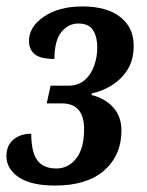

<svg xmlns="http://www.w3.org/2000/svg" viewBox="-27 -566 456 596"><path d="M144 10Q69 10 31 -16Q-7 -42 -7 -81Q-7 -115 15 -133Q37 -151 70 -151Q70 -95 88.5 -69Q107 -43 148 -43Q185 -43 209.5 -74Q234 -105 234 -165Q234 -245 165 -245H118L130 -300H184Q216 -300 236 -317.5Q256 -335 265.5 -362.5Q275 -390 275 -419Q275 -451 262 -472Q249 -493 216 -493Q185 -493 163.5 -466.5Q142 -440 142 -383Q99 -383 81 -397.5Q63 -412 63 -439Q63 -483 109.5 -514.5Q156 -546 229 -546Q304 -546 346 -513.5Q388 -481 388 -424Q388 -380 369 -350Q350 -320 320.5 -301.5Q291 -283 258 -276L257 -271Q299 -261 324.5 -232.5Q350 -204 350 -161Q350 -84 296.5 -37Q243 10 144 10Z"/></svg>

Font: Noto Serif ExtraCondensed SemiBold
Style: Italic
Weight: 600
Width: 2
Italic angle: -12°
Designer: Monotype Design Team
Foundry: Monotype Imaging Inc.
Version: Version 2.013